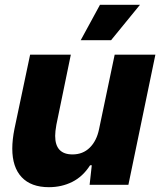

<svg xmlns="http://www.w3.org/2000/svg" viewBox="-20 -767 668 797"><path d="M31 -150Q31 -187 40 -232L105 -540H274L214 -249Q209 -221 209 -203Q209 -126 281 -126Q324 -126 352.5 -154Q381 -182 391 -230L456 -540H625L513 0H352L361 -81H354Q324 -34 280 -12Q236 10 183 10Q109 10 70 -31.5Q31 -73 31 -150ZM395 -747H561L441 -600H315Z"/></svg>

Font: Mona Sans ExtraBold
Style: Italic
Weight: 800
Italic angle: -11.7°
Designer: Deni Anggara
Foundry: GitHub
Version: Version 2.000